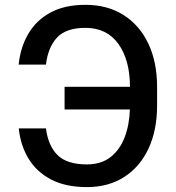

<svg xmlns="http://www.w3.org/2000/svg" viewBox="-20 -757 720 787"><path d="M336.3 9.9Q248.6 9.9 188.9 -21.5Q129.3 -52.9 96.6 -107.4Q63.9 -161.9 56.8 -230.8H168.3Q177.6 -159.1 216.1 -121.1Q254.6 -83.1 336.3 -83.1Q394.2 -83.1 432.4 -112.6Q470.5 -142 490.4 -193Q510.3 -244 512.4 -308.2H244.7V-401.3H512.8Q512.4 -511.4 465.2 -577.1Q418 -642.8 330.3 -642.8Q250.7 -642.8 213.8 -603Q176.8 -563.2 168.3 -492.2H56.5Q63.6 -562.5 95.7 -617.9Q127.8 -673.3 186.3 -705.3Q244.7 -737.2 330.3 -737.2Q420.5 -737.2 486.3 -695.5Q552.2 -653.8 588.1 -578.1Q623.9 -502.5 623.9 -400.6V-324.9Q623.9 -223 588.6 -147.7Q553.3 -72.4 488.6 -31.2Q424 9.9 336.3 9.9Z"/></svg>

Font: Linik Sans Medium
Style: Regular
Weight: 500
Designer: Rasmus Andersson (font), Cristiano Sobral (main changes)
Foundry: rsms
Version: Version 3.018;June 1, 2022;FontCreator 14.0.0.2814 64-bit; t